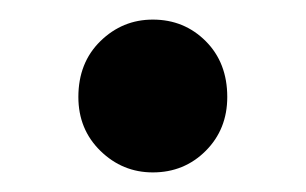

<svg xmlns="http://www.w3.org/2000/svg" viewBox="-20 -176 312 196"><path d="M60 -77Q60 -112 82.5 -134Q105 -156 136 -156Q168 -156 190 -134Q212 -112 212 -77Q212 -44 190 -22Q168 0 136 0Q105 0 82.5 -22Q60 -44 60 -77Z"/></svg>

Font: Marmelad
Style: Regular
Weight: 400
Designer: Manvel Shmavonyan
Foundry: Cyreal
Version: Version 1.110; ttfautohint (v1.8.4.7-5d5b)